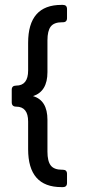

<svg xmlns="http://www.w3.org/2000/svg" viewBox="-20 -663 348 785"><path d="M231 -643H237Q254 -643 254 -626V-589Q254 -572 237 -572H234Q201 -572 187.5 -554.5Q174 -537 174 -498V-368Q174 -289 115 -270Q174 -253 174 -173V-43Q174 -4 187.5 13.5Q201 31 234 31H237Q254 31 254 48V85Q254 102 237 102H231Q95 102 95 -53V-166Q95 -227 46 -227Q28 -227 28 -245V-296Q28 -313 46 -313Q95 -313 95 -375V-488Q95 -643 231 -643Z"/></svg>

Font: Rajdhani Semibold
Style: Regular
Weight: 600
Designer: Satya Rajpurohit, Jyotish Sonowal
Foundry: Indian Type Foundry
Version: Version 1.200;PS 1.0;hotconv 1.0.78;makeotf.lib2.5.61930; tt